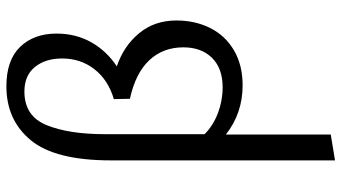

<svg xmlns="http://www.w3.org/2000/svg" viewBox="-248 -506 1043 586"><g transform="rotate(-90 273.0 -212.5)"><path d="M504 -195Q504 -138 481 -92Q458 -46 413 -19.5Q368 7 306 7Q221 7 156 -44V276L77 289V-395Q77 -565 138.5 -639.5Q200 -714 303 -714Q383 -714 423.5 -672Q464 -630 464 -561Q464 -502 437.5 -455Q411 -408 364 -377Q426 -356 465 -309Q504 -262 504 -195ZM422 -174Q422 -236 382.5 -278Q343 -320 265 -337L264 -386Q322 -403 355 -445Q388 -487 388 -544Q388 -595 362 -627Q336 -659 287 -659Q212 -659 184.5 -591Q157 -523 157 -414V-109Q183 -83 221 -68.5Q259 -54 300 -54Q358 -54 390 -86.5Q422 -119 422 -174Z"/></g></svg>

Font: Ysabeau Medium
Style: Regular
Weight: 500
Designer: Christian Thalmann (Catharsis Fonts)
Version: Version 0.003